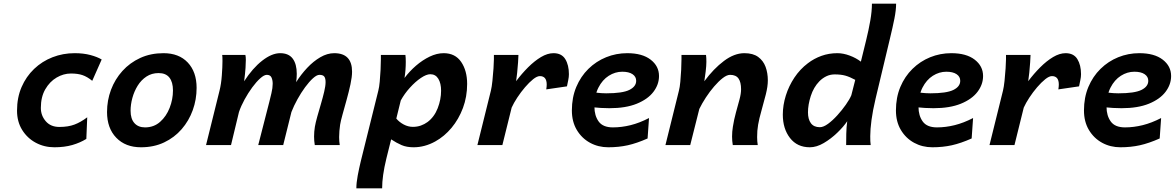

<svg xmlns="http://www.w3.org/2000/svg" viewBox="-20 -794 6431 1051"><path d="M536.6 -468.3 484.9 -351.6Q457.5 -374 431.6 -382.8Q405.8 -391.6 368.2 -391.6Q327.6 -391.6 289.8 -369.4Q252 -347.2 227.8 -305.2Q203.6 -263.2 203.6 -203.1Q203.6 -161.6 230.5 -130.4Q257.3 -99.1 305.2 -99.1Q353 -99.1 387.5 -112.1Q421.9 -125 457.5 -151.9L452.6 -33.7Q418.9 -12.7 375.7 -0.2Q332.5 12.2 277.8 12.2Q222.2 12.2 175.8 -12.7Q129.4 -37.6 101.3 -82.8Q73.2 -127.9 73.2 -188.5Q73.2 -259.8 98.1 -317.4Q123 -375 166.7 -416.7Q210.4 -458.5 267.6 -480.7Q324.7 -502.9 388.7 -502.9Q437 -502.9 475.1 -492.7Q513.2 -482.4 536.6 -468.3Z M565.9 -180.7Q565.9 -244.6 587.6 -302.5Q609.4 -360.4 650.1 -405.5Q690.9 -450.7 747.8 -476.8Q804.7 -502.9 875 -502.9Q959.5 -502.9 1007.8 -451.7Q1056.2 -400.4 1056.2 -313Q1056.2 -249.5 1035.2 -191.2Q1014.2 -132.8 974.4 -86.9Q934.6 -41 878.4 -14.4Q822.3 12.2 751.5 12.2Q667 12.2 616.5 -40Q565.9 -92.3 565.9 -180.7ZM848.1 -394Q810.5 -394 781.7 -375Q752.9 -356 733.6 -325Q714.4 -293.9 704.6 -257.8Q694.8 -221.7 694.8 -188Q694.8 -143.6 715.8 -120.1Q736.8 -96.7 773.9 -96.7Q822.3 -96.7 856.4 -127Q890.6 -157.2 908.7 -203.9Q926.8 -250.5 926.8 -298.8Q926.8 -344.7 907.2 -369.4Q887.7 -394 848.1 -394Z M1839.8 0H1703.1Q1701.2 -11.2 1700.2 -22.9Q1699.2 -34.7 1699.2 -46.4Q1699.2 -73.2 1703.6 -100.1Q1707.5 -123 1716.8 -156Q1726.1 -189 1736.6 -224.6Q1747.1 -260.3 1754.6 -292Q1762.2 -323.7 1762.2 -344.7Q1762.2 -365.2 1755.1 -374.8Q1748 -384.3 1728.5 -384.3Q1713.9 -384.3 1693.1 -365.5Q1672.4 -346.7 1650.1 -316.4Q1627.9 -286.1 1608.2 -250.5Q1588.4 -214.8 1575.2 -180.7L1530.3 0H1393.6L1454.1 -235.8Q1459 -254.9 1465.8 -283.9Q1472.7 -313 1472.7 -335.9Q1472.7 -355.5 1466.1 -369.9Q1459.5 -384.3 1440.4 -384.3Q1425.8 -384.3 1404.5 -365.2Q1383.3 -346.2 1360.8 -315.7Q1338.4 -285.2 1318.8 -249.5Q1299.3 -213.9 1288.1 -180.7L1244.6 0H1107.9L1181.6 -297.4Q1190.9 -334.5 1194.3 -381.3Q1197.8 -428.2 1197.8 -460Q1197.8 -485.4 1196.3 -493.2H1323.2Q1325.7 -483.4 1325.7 -466.3Q1325.7 -450.2 1324 -422.6Q1322.3 -395 1316.4 -349.1Q1362.8 -420.9 1415.3 -461.9Q1467.8 -502.9 1513.7 -502.9Q1560.1 -502.9 1582.3 -473.1Q1604.5 -443.4 1604.5 -389.6Q1604.5 -366.7 1601.1 -344.2Q1627.4 -386.2 1661.4 -422.4Q1695.3 -458.5 1733.4 -480.7Q1771.5 -502.9 1809.6 -502.9Q1907.2 -502.9 1907.2 -401.4Q1907.2 -373.5 1898.4 -332.5Q1889.6 -291.5 1877.4 -247.8Q1865.2 -204.1 1855 -167.2Q1844.7 -130.4 1841.8 -111.3Q1839.4 -94.2 1837.9 -77.6Q1836.4 -61 1836.4 -43.9Q1836.4 -20 1839.8 0Z M2173.8 -244.1 2149.4 -145Q2165.5 -125.5 2189.9 -112.5Q2214.4 -99.6 2239.7 -99.6Q2263.7 -99.6 2283.7 -106.7Q2303.7 -113.8 2320.3 -126Q2357.4 -153.8 2376 -201.7Q2394.5 -249.5 2394.5 -297.4Q2394.5 -337.9 2379.4 -362.8Q2364.3 -387.7 2335.4 -387.7Q2314 -387.7 2283.7 -367.2Q2253.4 -346.7 2223.6 -313.7Q2193.8 -280.8 2173.8 -244.1ZM2064.9 -493.2H2199.2Q2201.2 -479 2201.2 -455.6Q2201.2 -409.7 2194.3 -367.2Q2221.7 -403.8 2257.3 -434.6Q2293 -465.3 2332 -484.1Q2371.1 -502.9 2408.7 -502.9Q2471.7 -502.9 2504.4 -455.1Q2537.1 -407.2 2537.1 -334.5Q2537.1 -264.6 2514.2 -203.1Q2491.2 -141.6 2451.7 -94.2Q2412.1 -46.9 2362.3 -19.5Q2304.7 12.2 2244.1 12.2Q2205.6 12.2 2178 0.2Q2150.4 -11.7 2121.1 -31.2L2095.2 72.8Q2083 123 2077.4 163.1Q2071.8 203.1 2071.8 236.8H1930.7Q1930.7 206.5 1938.2 166.5Q1945.8 126.5 1955.1 87.9L2050.8 -297.4Q2055.7 -315.9 2058.6 -346.9Q2061.5 -377.9 2063.2 -411.4Q2064.9 -444.8 2064.9 -469.7Z M2730 0H2593.3L2667 -297.4Q2671.9 -316.9 2675.5 -351.6Q2679.2 -386.2 2681.4 -419.7Q2683.6 -453.1 2683.6 -469.7V-493.2H2817.9Q2817.9 -481 2815.9 -453.4Q2814 -425.8 2811 -396.5Q2808.1 -367.2 2805.2 -349.6Q2835.9 -390.6 2870.8 -425.5Q2905.8 -460.4 2941.4 -481.7Q2977.1 -502.9 3009.8 -502.9Q3054.2 -502.9 3074.2 -470.5Q3094.2 -438 3094.2 -387.7Q3094.2 -372.6 3090.6 -355.7Q3086.9 -338.9 3083.5 -321.3L2970.2 -304.7Q2972.7 -320.8 2972.7 -331.1Q2972.7 -377.4 2935.1 -377.4Q2919.9 -377.4 2898.4 -360.4Q2877 -343.3 2854 -316.4Q2831.1 -289.6 2811.5 -259.8Q2792 -230 2780.8 -205.1Z M3532.7 -147.9 3524.9 -36.1Q3465.8 -9.8 3416.3 1.2Q3366.7 12.2 3309.6 12.2Q3254.9 12.2 3209.7 -12.5Q3164.6 -37.1 3137.5 -82.5Q3110.4 -127.9 3110.4 -189.5Q3110.4 -260.3 3134.5 -317.9Q3158.7 -375.5 3200.9 -417Q3243.2 -458.5 3297.9 -480.7Q3352.5 -502.9 3413.6 -502.9Q3495.6 -502.9 3541.5 -467.5Q3587.4 -432.1 3587.4 -377.9Q3587.4 -331.5 3556.9 -291.3Q3526.4 -251 3465.8 -226.3Q3405.3 -201.7 3315.9 -201.7Q3295.9 -201.7 3269.8 -203.1Q3243.7 -204.6 3218.5 -207.3Q3193.4 -210 3176.3 -213.4V-297.9Q3247.6 -283.2 3298.3 -283.2Q3387.7 -283.2 3425 -301.8Q3462.4 -320.3 3462.4 -351.6Q3462.4 -374.5 3442.4 -387.9Q3422.4 -401.4 3386.2 -401.4Q3347.2 -401.4 3312.3 -379.2Q3277.3 -356.9 3255.6 -314.2Q3233.9 -271.5 3233.9 -209Q3233.9 -161.1 3257.1 -128.9Q3280.3 -96.7 3335 -96.7Q3382.8 -96.7 3431.9 -108.9Q3481 -121.1 3532.7 -147.9Z M4127.9 0H3991.2Q3989.3 -11.2 3988.3 -22.9Q3987.3 -34.7 3987.3 -46.4Q3987.3 -73.2 3991.7 -100.1Q3998 -140.1 4008.5 -178.2Q4019 -216.3 4027.8 -248.8Q4036.6 -281.2 4036.6 -305.2Q4036.6 -344.2 4022.5 -364.3Q4008.3 -384.3 3976.6 -384.3Q3959 -384.3 3936.3 -366.7Q3913.6 -349.1 3889.4 -321Q3865.2 -293 3844 -260.5Q3822.8 -228 3808.1 -197.8L3758.3 0H3622.6L3696.3 -297.4Q3701.2 -315.9 3704.1 -346.9Q3707 -377.9 3708.7 -411.4Q3710.4 -444.8 3710.4 -469.7V-493.2H3844.7Q3846.7 -479 3846.7 -455.6Q3846.7 -434.6 3842.8 -402.1Q3838.9 -369.6 3835.4 -349.1Q3886.2 -418 3942.9 -460.4Q3999.5 -502.9 4054.7 -502.9Q4102.1 -502.9 4130.1 -482.4Q4158.2 -461.9 4170.7 -428.2Q4183.1 -394.5 4183.1 -354Q4183.1 -321.3 4172.1 -277.3Q4161.1 -233.4 4148.4 -189.2Q4135.7 -145 4129.9 -111.3Q4127 -94.7 4125.7 -77.9Q4124.5 -61 4124.5 -43.9Q4124.5 -20 4127.9 0Z M4640.1 -272.5 4661.6 -356.9Q4631.8 -373 4607.7 -379.9Q4583.5 -386.7 4549.3 -386.7Q4523.9 -386.7 4502.7 -376.2Q4481.4 -365.7 4464.8 -348.6Q4433.6 -316.4 4418.2 -268.6Q4402.8 -220.7 4402.8 -179.2Q4402.8 -141.1 4418.9 -119.4Q4435.1 -97.7 4467.8 -97.7Q4487.3 -97.7 4512.7 -116.2Q4538.1 -134.8 4563.7 -163.1Q4589.4 -191.4 4610.1 -220.9Q4630.9 -250.5 4640.1 -272.5ZM4752.9 -773.9H4885.3Q4885.3 -739.3 4876 -692.4Q4866.7 -645.5 4851.1 -581.1L4772.9 -253.9Q4757.3 -188 4750.5 -136.7Q4743.7 -85.4 4743.7 -48.8Q4743.7 -35.2 4744.1 -21.7Q4744.6 -8.3 4746.1 0H4611.8Q4611.8 -26.4 4612.5 -62.7Q4613.3 -99.1 4617.7 -130.4Q4597.7 -100.6 4563.2 -67.4Q4528.8 -34.2 4489.3 -11Q4449.7 12.2 4413.1 12.2Q4343.8 12.2 4304.4 -38.6Q4265.1 -89.4 4265.1 -166.5Q4265.1 -218.3 4281.5 -270.8Q4297.9 -323.2 4328.6 -369.4Q4359.4 -415.5 4402.3 -447.8Q4436 -473.6 4476.8 -488.3Q4517.6 -502.9 4563.5 -502.9Q4596.2 -502.9 4631.3 -489.7Q4666.5 -476.6 4692.4 -456.5L4721.2 -573.7Q4734.9 -629.4 4743.9 -680.9Q4752.9 -732.4 4752.9 -773.9Z M5306.6 -147.9 5298.8 -36.1Q5239.7 -9.8 5190.2 1.2Q5140.6 12.2 5083.5 12.2Q5028.8 12.2 4983.6 -12.5Q4938.5 -37.1 4911.4 -82.5Q4884.3 -127.9 4884.3 -189.5Q4884.3 -260.3 4908.4 -317.9Q4932.6 -375.5 4974.9 -417Q5017.1 -458.5 5071.8 -480.7Q5126.5 -502.9 5187.5 -502.9Q5269.5 -502.9 5315.4 -467.5Q5361.3 -432.1 5361.3 -377.9Q5361.3 -331.5 5330.8 -291.3Q5300.3 -251 5239.7 -226.3Q5179.2 -201.7 5089.8 -201.7Q5069.8 -201.7 5043.7 -203.1Q5017.6 -204.6 4992.4 -207.3Q4967.3 -210 4950.2 -213.4V-297.9Q5021.5 -283.2 5072.3 -283.2Q5161.6 -283.2 5199 -301.8Q5236.3 -320.3 5236.3 -351.6Q5236.3 -374.5 5216.3 -387.9Q5196.3 -401.4 5160.2 -401.4Q5121.1 -401.4 5086.2 -379.2Q5051.3 -356.9 5029.5 -314.2Q5007.8 -271.5 5007.8 -209Q5007.8 -161.1 5031 -128.9Q5054.2 -96.7 5108.9 -96.7Q5156.7 -96.7 5205.8 -108.9Q5254.9 -121.1 5306.6 -147.9Z M5533.2 0H5396.5L5470.2 -297.4Q5475.1 -316.9 5478.8 -351.6Q5482.4 -386.2 5484.6 -419.7Q5486.8 -453.1 5486.8 -469.7V-493.2H5621.1Q5621.1 -481 5619.1 -453.4Q5617.2 -425.8 5614.3 -396.5Q5611.3 -367.2 5608.4 -349.6Q5639.2 -390.6 5674.1 -425.5Q5709 -460.4 5744.6 -481.7Q5780.3 -502.9 5813 -502.9Q5857.4 -502.9 5877.4 -470.5Q5897.5 -438 5897.5 -387.7Q5897.5 -372.6 5893.8 -355.7Q5890.1 -338.9 5886.7 -321.3L5773.4 -304.7Q5775.9 -320.8 5775.9 -331.1Q5775.9 -377.4 5738.3 -377.4Q5723.1 -377.4 5701.7 -360.4Q5680.2 -343.3 5657.2 -316.4Q5634.3 -289.6 5614.7 -259.8Q5595.2 -230 5584 -205.1Z M6335.9 -147.9 6328.1 -36.1Q6269 -9.8 6219.5 1.2Q6169.9 12.2 6112.8 12.2Q6058.1 12.2 6012.9 -12.5Q5967.8 -37.1 5940.7 -82.5Q5913.6 -127.9 5913.6 -189.5Q5913.6 -260.3 5937.7 -317.9Q5961.9 -375.5 6004.2 -417Q6046.4 -458.5 6101.1 -480.7Q6155.8 -502.9 6216.8 -502.9Q6298.8 -502.9 6344.7 -467.5Q6390.6 -432.1 6390.6 -377.9Q6390.6 -331.5 6360.1 -291.3Q6329.6 -251 6269 -226.3Q6208.5 -201.7 6119.1 -201.7Q6099.1 -201.7 6073 -203.1Q6046.9 -204.6 6021.7 -207.3Q5996.6 -210 5979.5 -213.4V-297.9Q6050.8 -283.2 6101.6 -283.2Q6190.9 -283.2 6228.3 -301.8Q6265.6 -320.3 6265.6 -351.6Q6265.6 -374.5 6245.6 -387.9Q6225.6 -401.4 6189.5 -401.4Q6150.4 -401.4 6115.5 -379.2Q6080.6 -356.9 6058.8 -314.2Q6037.1 -271.5 6037.1 -209Q6037.1 -161.1 6060.3 -128.9Q6083.5 -96.7 6138.2 -96.7Q6186 -96.7 6235.1 -108.9Q6284.2 -121.1 6335.9 -147.9Z"/></svg>

Font: Andika
Style: Bold Italic
Weight: 700
Italic angle: -14°
Designer: Victor Gaultney, Annie Olsen, Julie Remington, Don Collingsworth, Eric Hays, Becca Hirsbrunner
Foundry: SIL International
Version: Version 6.101